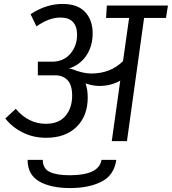

<svg xmlns="http://www.w3.org/2000/svg" viewBox="-20 -716 872 974"><path d="M822 -625H711L624 0H547L590 -307Q542 -280 484 -280Q451 -280 414 -293Q425 -262 425 -221Q425 -128 368.5 -72.5Q312 -17 214 -17Q149 -17 95 -44Q41 -71 7 -115L60 -164Q124 -88 213 -88Q278 -88 312 -128Q346 -168 346 -231Q346 -285 322.5 -309.5Q299 -334 260 -334H172V-403H243Q302 -403 336.5 -443Q371 -483 371 -540Q371 -582 350 -604.5Q329 -627 287 -627Q228 -627 165 -582L135 -644Q214 -696 297 -696Q374 -696 412 -655Q450 -614 450 -547Q450 -481 417.5 -433.5Q385 -386 329 -368Q340 -368 353 -363Q371 -355 396 -349Q421 -343 442 -343Q541 -343 604 -406L635 -625H518L522 -688H832ZM120 95H197Q197 139 232 156Q267 173 334 173Q482 173 495 95H570Q559 173 495 205.5Q431 238 336 238Q237 238 178.5 204Q120 170 120 95Z"/></svg>

Font: FiraGO Book
Style: Italic
Weight: 350
Italic angle: -8°
Designer: bBox Type GmbH
Foundry: bBox Type GmbH
Version: Version 1.001